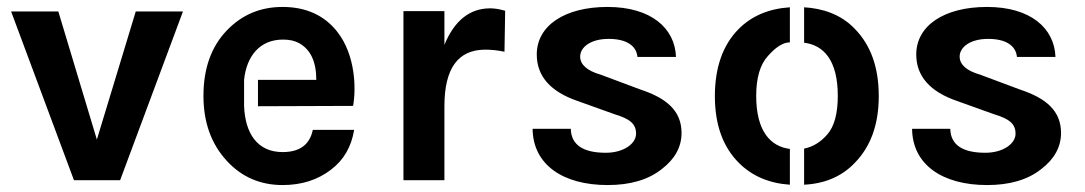

<svg xmlns="http://www.w3.org/2000/svg" viewBox="-20 -519 3125 553"><path d="M12 -486 193 0H326L507 -486H371L259 -117L148 -486Z M723 -213 997 -214C1006 -264 1004 -361 951 -428C914 -475 861 -499 794 -499C729 -499 676 -476 633 -431C588 -384 566 -321 566 -243C566 -167 588 -105 633 -56C676 -9 730 14 794 14C849 14 895 -1 933 -30C970 -58 992 -96 1000 -145H881C872 -102 843 -81 794 -81C721 -81 686 -135 683 -214C683 -214 683 -289 683 -289C690 -357 728 -405 795 -405C813 -405 828 -402 841 -395C874 -377 891 -342 891 -289H723Z M1260 -487H1142V0H1260V-213C1260 -322 1299 -376 1378 -376C1396 -376 1414 -374 1433 -370L1435 -488C1418 -493 1403 -495 1392 -495C1333 -495 1289 -460 1260 -390Z M1514 -148C1515 -45 1601 14 1730 14C1795 14 1847 -1 1886 -32C1924 -61 1943 -96 1943 -136C1943 -199 1901 -236 1825 -261L1710 -304C1671 -315 1651 -333 1651 -356C1651 -383 1681 -407 1733 -407C1785 -407 1813 -387 1816 -355H1927C1924 -438 1855 -499 1730 -499C1606 -499 1526 -445 1526 -362C1526 -300 1565 -255 1644 -228L1750 -190C1793 -177 1812 -163 1812 -134C1812 -105 1776 -79 1725 -79C1659 -79 1625 -102 1624 -148Z M2255 13C2255 13 2255 -90 2255 -90C2200 -97 2158 -140 2158 -243C2158 -294 2169 -333 2192 -358C2215 -384 2236 -397 2255 -397C2255 -397 2255 -498 2255 -498C2194 -494 2145 -473 2108 -436C2062 -390 2039 -325 2039 -242C2039 -160 2062 -96 2108 -50C2146 -12 2195 9 2255 13ZM2296 -91C2296 -91 2296 13 2296 13C2356 10 2405 -11 2442 -50C2488 -97 2511 -161 2511 -242C2511 -325 2488 -389 2442 -436C2401 -479 2347 -495 2296 -498C2296 -498 2296 -396 2296 -396C2352 -389 2393 -346 2393 -243C2393 -192 2383 -155 2363 -132C2343 -109 2321 -96 2296 -91Z M2607 -148C2608 -45 2694 14 2823 14C2888 14 2940 -1 2979 -32C3017 -61 3036 -96 3036 -136C3036 -199 2994 -236 2918 -261L2803 -304C2764 -315 2744 -333 2744 -356C2744 -383 2774 -407 2826 -407C2878 -407 2906 -387 2909 -355H3020C3017 -438 2948 -499 2823 -499C2699 -499 2619 -445 2619 -362C2619 -300 2658 -255 2737 -228L2843 -190C2886 -177 2905 -163 2905 -134C2905 -105 2869 -79 2818 -79C2752 -79 2718 -102 2717 -148Z"/></svg>

Font: Karla
Style: Bold Stencil
Weight: 400
Designer: Jonathan Pinhorn
Version: Version 1.000